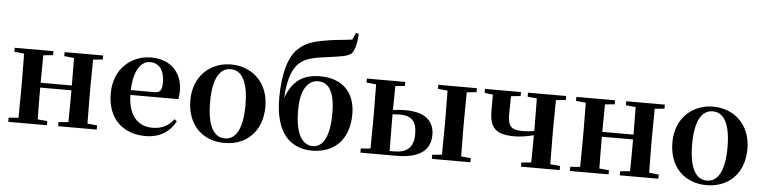

<svg xmlns="http://www.w3.org/2000/svg" viewBox="-49 -1112 5501 1384"><g transform="rotate(5 2701.0 -420.5)"><path d="M398 -507 469 -500C470 -445 471 -363 471 -301H245L247 -500L317 -507V-536H37V-507L108 -500C109 -442 110 -357 110 -301V-235C110 -179 109 -94 108 -36L37 -30V0H317V-30L247 -36C246 -94 245 -182 245 -266H471C471 -182 470 -94 469 -36L398 -30V0H677V-30L607 -37L605 -235V-301L607 -500L677 -507V-536H398Z M1031 16C1130 16 1205 -29 1247 -110L1229 -123C1194 -76 1147 -48 1076 -48C976 -48 901 -113 897 -270H1244C1248 -288 1250 -306 1250 -331C1250 -455 1171 -552 1024 -552C882 -552 755 -449 755 -269C755 -84 869 16 1031 16ZM897 -305C902 -452 955 -518 1019 -518C1083 -518 1123 -468 1123 -380C1123 -326 1111 -305 1068 -305Z M1602 16C1760 16 1874 -90 1874 -270C1874 -449 1750 -552 1602 -552C1455 -552 1331 -448 1331 -270C1331 -92 1443 16 1602 16ZM1602 -17C1521 -17 1474 -100 1474 -268C1474 -437 1521 -518 1602 -518C1683 -518 1730 -437 1730 -268C1730 -100 1683 -17 1602 -17Z M2239 -17C2164 -17 2111 -91 2111 -266C2111 -420 2167 -486 2237 -486C2311 -486 2359 -426 2359 -264C2359 -98 2313 -17 2239 -17ZM2237 16C2379 16 2503 -69 2503 -272C2503 -434 2403 -523 2251 -523C2123 -523 2050 -471 2003 -345C2012 -499 2048 -575 2103 -614C2151 -646 2206 -655 2309 -668C2382 -679 2437 -684 2462 -709C2483 -734 2495 -784 2499 -852L2478 -857L2456 -807C2408 -799 2345 -796 2294 -788C2197 -773 2130 -758 2073 -706C2003 -646 1968 -512 1968 -342C1968 -85 2081 16 2237 16Z M2585 0H2845C3027 0 3091 -72 3091 -172C3091 -270 3028 -333 2883 -333C2854 -333 2823 -331 2792 -327L2794 -500L2863 -507V-536H2585V-507L2655 -500L2657 -301V-235L2655 -36L2585 -30ZM2792 -296C2809 -297 2827 -298 2848 -298C2926 -298 2967 -263 2967 -166C2967 -72 2919 -30 2826 -30H2794C2793 -87 2792 -177 2792 -235ZM3102 -507 3172 -500C3173 -442 3174 -357 3174 -301V-235C3174 -179 3173 -94 3172 -36L3102 -30V0H3381V-30L3311 -36L3309 -235V-301L3311 -500L3381 -507V-536H3102Z M3751 -507 3818 -500 3820 -301V-265C3790 -259 3764 -257 3734 -257C3652 -257 3629 -284 3629 -371L3631 -500L3700 -507V-536H3440V-507L3500 -500V-386C3500 -264 3540 -214 3680 -214C3730 -214 3775 -223 3820 -234L3818 -37L3747 -30V0H4027V-30L3956 -36L3954 -235V-301L3956 -500L4027 -507V-536H3751Z M4462 -507 4533 -500C4534 -445 4535 -363 4535 -301H4309L4311 -500L4381 -507V-536H4101V-507L4172 -500C4173 -442 4174 -357 4174 -301V-235C4174 -179 4173 -94 4172 -36L4101 -30V0H4381V-30L4311 -36C4310 -94 4309 -182 4309 -266H4535C4535 -182 4534 -94 4533 -36L4462 -30V0H4741V-30L4671 -37L4669 -235V-301L4671 -500L4741 -507V-536H4462Z M5090 16C5248 16 5362 -90 5362 -270C5362 -449 5238 -552 5090 -552C4943 -552 4819 -448 4819 -270C4819 -92 4931 16 5090 16ZM5090 -17C5009 -17 4962 -100 4962 -268C4962 -437 5009 -518 5090 -518C5171 -518 5218 -437 5218 -268C5218 -100 5171 -17 5090 -17Z"/></g></svg>

Font: Noto Serif KR
Style: Bold
Weight: 700
Designer: Ryoko NISHIZUKA 西塚涼子 (kana & ideographs); Frank Grießhammer (Latin, Greek & Cyrillic); Wenlong ZHANG 张文龙 (bopomofo); San
Foundry: Adobe
Version: Version 2.001;hotconv 1.1.0;makeotfexe 2.6.0